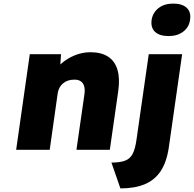

<svg xmlns="http://www.w3.org/2000/svg" viewBox="-20 -835 1081 1070"><path d="M70 0 146 -533H320L313 -425L273 -413Q288 -451 321.5 -480.5Q355 -510 397.5 -527Q440 -544 484 -544Q544 -544 582 -519.5Q620 -495 634.5 -446.5Q649 -398 639 -328L592 0H406L451 -313Q454 -339 448.5 -356.5Q443 -374 428.5 -383Q414 -392 392 -391Q375 -391 359.5 -386Q344 -381 331.5 -370.5Q319 -360 312 -347Q305 -334 302 -318L257 0H164Q130 0 106.5 0Q83 0 70 0ZM651 215 601 71Q650 71 678 60Q706 49 720 21Q734 -7 741 -59L809 -533H995L921 -15Q909 68 875.5 118.5Q842 169 786 192Q730 215 651 215ZM920 -634Q869 -634 844 -657.5Q819 -681 825 -724Q831 -764 863 -789.5Q895 -815 945 -815Q995 -815 1020.5 -791.5Q1046 -768 1039 -724Q1034 -684 1001.5 -659Q969 -634 920 -634Z"/></svg>

Font: Lexend ExtBd
Style: Italic
Weight: 800
Italic angle: -8.13011°
Designer: Bonnie Shaver-Troup, Thomas Jockin
Foundry: Lexend
Version: Version 1.007